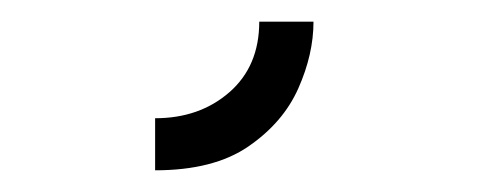

<svg xmlns="http://www.w3.org/2000/svg" viewBox="-20 -143 444 177"><path d="M123 14V-34Q164 -34 191.5 -58Q219 -82 219 -123H269Q269 -93 255 -61.5Q241 -30 209 -8Q177 14 123 14Z"/></svg>

Font: Stick No Bills ExtraLight Light
Style: Regular
Weight: 300
Version: Version 2.000